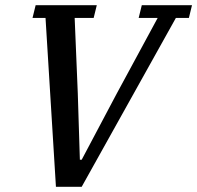

<svg xmlns="http://www.w3.org/2000/svg" viewBox="-20 -718 758 738"><path d="M155 -649H105L117 -698H352L340 -649H267L279 -359L287 -104H294L428 -357L586 -649H513L525 -698H718L706 -649H656L294 0H195Z"/></svg>

Font: IBM Plex Serif Medm
Style: Italic
Weight: 500
Italic angle: -14°
Designer: Mike Abbink, Paul van der Laan, Pieter van Rosmalen
Foundry: Bold Monday
Version: Version 3.001